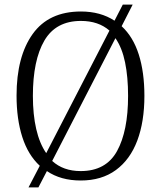

<svg xmlns="http://www.w3.org/2000/svg" viewBox="-20 -775 701 835"><path d="M153 -54Q102 -101 77 -179Q52 -257 52 -359Q52 -529 122 -627Q192 -725 332 -725Q417 -725 478 -685L514 -755H557L509 -661Q559 -615 583.5 -538Q608 -461 608 -358Q608 -246 577 -163.5Q546 -81 484 -35.5Q422 10 331 10Q244 10 184 -31L147 40H104ZM456 -642Q408 -684 332 -684Q223 -684 173 -598.5Q123 -513 123 -358Q123 -277 137.5 -214Q152 -151 181 -109ZM331 -31Q441 -31 489 -118Q537 -205 537 -358Q537 -440 524 -503.5Q511 -567 482 -609L207 -75Q255 -31 331 -31Z"/></svg>

Font: Noto Serif Tamil SemiCondensed Light
Style: Italic
Weight: 300
Width: 4
Italic angle: -12°
Designer: Indian Type Foundry, Tom Grace, and the Monotype Design Team
Foundry: Monotype Imaging Inc.
Version: Version 2.003; ttfautohint (v1.8.4.7-5d5b)